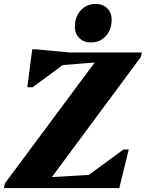

<svg xmlns="http://www.w3.org/2000/svg" viewBox="-33 -957 742 977"><path d="M-13 0 -8 -24 449 -639 286 -626 133 -513H106L131 -706H151L320 -690H689L683 -666L231 -56L419 -67L595 -196H622L574 0ZM429 -741Q393 -741 370.5 -763.5Q348 -786 348 -820Q348 -872 378 -904.5Q408 -937 454 -937Q490 -937 512.5 -915Q535 -893 535 -858Q535 -806 505.5 -773.5Q476 -741 429 -741Z"/></svg>

Font: Platypi ExtraBold
Style: Italic
Weight: 800
Italic angle: -13°
Designer: David Sargent
Foundry: Bolt Cutter Type
Version: Version 1.200; ttfautohint (v1.8.4.7-5d5b)